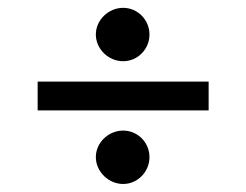

<svg xmlns="http://www.w3.org/2000/svg" viewBox="-20 -598 626 488"><path d="M223.6 -198.7C223.6 -161.6 255.9 -130.4 293 -130.4C330.1 -130.4 359.9 -161.6 359.9 -198.7C359.9 -235.8 330.1 -266.1 293 -266.1C255.9 -266.1 223.6 -235.8 223.6 -198.7ZM223.6 -510.3C223.6 -473.1 255.9 -442.4 293 -442.4C330.1 -442.4 359.9 -473.1 359.9 -510.3C359.9 -547.4 330.1 -578.1 293 -578.1C255.9 -578.1 223.6 -547.4 223.6 -510.3ZM75.7 -317.4H510.3V-390.6H75.7Z"/></svg>

Font: Andika
Style: Regular
Weight: 400
Designer: Victor Gaultney, Annie Olsen, Julie Remington, Don Collingsworth, Eric Hays
Foundry: SIL International
Version: Version 1.000